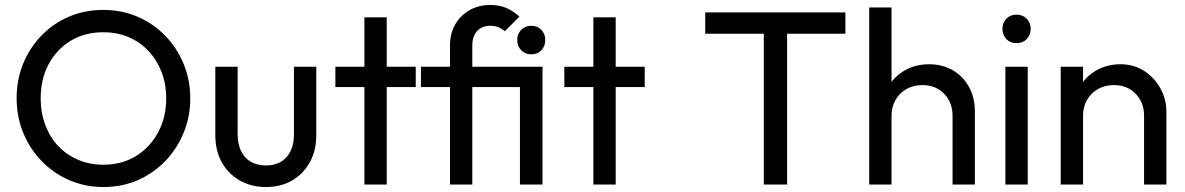

<svg xmlns="http://www.w3.org/2000/svg" viewBox="-20 -744 4778 774"><path d="M398 10Q324 10 260 -17.5Q196 -45 148 -94.5Q100 -144 73.5 -209Q47 -274 47 -348Q47 -423 73.5 -487.5Q100 -552 147.5 -601Q195 -650 258.5 -677Q322 -704 396 -704Q470 -704 533.5 -677Q597 -650 645 -601Q693 -552 720 -487Q747 -422 747 -347Q747 -273 720 -208Q693 -143 645.5 -94Q598 -45 534.5 -17.5Q471 10 398 10ZM396 -80Q471 -80 527.5 -114.5Q584 -149 617 -209.5Q650 -270 650 -348Q650 -406 631 -454.5Q612 -503 578 -539Q544 -575 498 -594.5Q452 -614 396 -614Q322 -614 265.5 -580Q209 -546 176.5 -486Q144 -426 144 -348Q144 -290 162.5 -240.5Q181 -191 214.5 -155.5Q248 -120 294.5 -100Q341 -80 396 -80Z M1052 10Q993 10 946.5 -16.5Q900 -43 874 -90Q848 -137 848 -199V-475H938V-203Q938 -164 951.5 -135.5Q965 -107 991 -92Q1017 -77 1052 -77Q1105 -77 1135 -110.5Q1165 -144 1165 -203V-475H1255V-199Q1255 -137 1229 -90Q1203 -43 1157.5 -16.5Q1112 10 1052 10Z M1449 0V-674H1539V0ZM1332 -393V-475H1656V-393Z M1794 0V-561Q1794 -608 1814.5 -644.5Q1835 -681 1872 -702.5Q1909 -724 1957 -724Q1994 -724 2022 -711.5Q2050 -699 2074 -677L2015 -618Q2002 -629 1988 -634.5Q1974 -640 1957 -640Q1922 -640 1903 -618.5Q1884 -597 1884 -561V0ZM1677 -393V-475H2128V-393ZM2076 0V-475H2167V0ZM2121 -525Q2097 -525 2081 -541.5Q2065 -558 2065 -583Q2065 -607 2081 -623.5Q2097 -640 2121 -640Q2147 -640 2162.5 -623.5Q2178 -607 2178 -583Q2178 -558 2162.5 -541.5Q2147 -525 2121 -525Z M2372 0V-674H2462V0ZM2255 -393V-475H2579V-393Z M3059 0V-674H3153V0ZM2823 -608V-694H3388V-608Z M3820 0V-277Q3820 -331 3786 -366Q3752 -401 3698 -401Q3662 -401 3634 -385Q3606 -369 3590 -341Q3574 -313 3574 -277L3537 -298Q3537 -352 3561 -394Q3585 -436 3628 -460.5Q3671 -485 3725 -485Q3779 -485 3820.5 -461Q3862 -437 3886 -394Q3910 -351 3910 -295V0ZM3484 0V-714H3574V0Z M4033 0V-475H4123V0ZM4078 -570Q4053 -570 4037 -586.5Q4021 -603 4021 -628Q4021 -652 4037 -668.5Q4053 -685 4078 -685Q4103 -685 4119 -668.5Q4135 -652 4135 -628Q4135 -603 4119 -586.5Q4103 -570 4078 -570Z M4592 0V-277Q4592 -331 4558 -366Q4524 -401 4470 -401Q4434 -401 4406 -385Q4378 -369 4362 -341Q4346 -313 4346 -277L4309 -298Q4309 -352 4333 -394Q4357 -436 4400 -460.5Q4443 -485 4497 -485Q4551 -485 4592.5 -458Q4634 -431 4658 -387.5Q4682 -344 4682 -295V0ZM4256 0V-475H4346V0Z"/></svg>

Font: Outfit Thin
Style: Regular
Weight: 400
Version: Version 1.100;gftools[0.9.27]